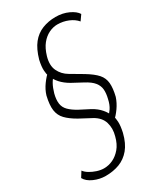

<svg xmlns="http://www.w3.org/2000/svg" viewBox="-222 -793 898 1061"><g transform="rotate(-30 227.0 -262.0)"><path d="M124 188Q86 188 50 172Q14 156 0 130L22 95Q32 109 51 120.5Q70 132 93 139.5Q116 147 137 147Q167 147 194.5 134Q222 121 244.5 94.5Q267 68 278 25Q291 -20 279 -60Q267 -100 223 -124L148 -164Q106 -188 82.5 -212.5Q59 -237 54 -271.5Q49 -306 62 -361Q72 -394 93.5 -423.5Q115 -453 136 -471L125 -452Q121 -462 119 -486.5Q117 -511 126 -552Q143 -612 170.5 -646.5Q198 -681 237 -696.5Q276 -712 322 -712Q367 -712 403.5 -695Q440 -678 454 -655L430 -621Q411 -644 378.5 -657.5Q346 -671 310 -671Q283 -671 256 -658Q229 -645 207.5 -618.5Q186 -592 173 -548Q158 -496 175 -460Q192 -424 228 -403L306 -357Q352 -329 374 -304Q396 -279 399 -245.5Q402 -212 390 -163Q379 -130 358.5 -101Q338 -72 316 -53L327 -70Q331 -62 332.5 -37Q334 -12 325 29Q310 89 281 123.5Q252 158 212.5 173Q173 188 124 188ZM105 -349Q96 -314 99.5 -288Q103 -262 122.5 -242.5Q142 -223 175 -205L239 -172Q272 -154 293 -129.5Q314 -105 320 -83L293 -82Q311 -98 325.5 -119.5Q340 -141 347 -174Q355 -206 353 -231Q351 -256 334 -277.5Q317 -299 279 -319L212 -355Q179 -374 158 -397.5Q137 -421 130 -443L157 -442Q139 -426 126.5 -403.5Q114 -381 105 -349Z"/></g></svg>

Font: Nunito Sans 7pt Condensed ExtraLight
Style: Italic
Weight: 250
Width: 3
Italic angle: -9°
Designer: Vernon Adams
Foundry: Vernon Adams
Version: Version 3.101;gftools[0.9.27]